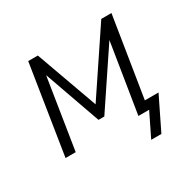

<svg xmlns="http://www.w3.org/2000/svg" viewBox="-138 -638 927 915"><g transform="rotate(-30 325.5 -180.0)"><path d="M444 129 507 0H448L456 -49H587L500 129ZM47 0 124 -489H177L299 -150L526 -489H582L504 0H448L514 -412H529L306 -79H274L156 -412H168L103 0Z"/></g></svg>

Font: Nunito Sans 10pt SemiCondensed Light
Style: Italic
Weight: 300
Width: 4
Italic angle: -9°
Designer: Vernon Adams
Foundry: Vernon Adams
Version: Version 3.101;gftools[0.9.27]